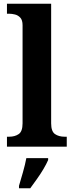

<svg xmlns="http://www.w3.org/2000/svg" viewBox="-20 -780 392 1021"><path d="M17 0V-53H29Q59 -53 79.5 -67Q100 -81 100 -124V-646Q100 -673 88 -686Q76 -699 59.5 -703Q43 -707 29 -707H17V-760H252V-124Q252 -81 272.5 -67Q293 -53 323 -53H335V0ZM81 208Q90 178 102 136Q114 94 120 61H236V71Q227 92 211 119Q195 146 176 172.5Q157 199 141 221H81Z"/></svg>

Font: Noto Serif Ethiopic
Style: Bold
Weight: 700
Designer: Monotype Design Team
Foundry: Monotype Imaging Inc.
Version: Version 2.102; ttfautohint (v1.8.4.7-5d5b)